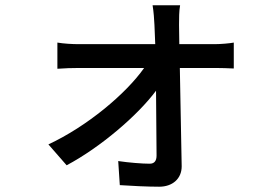

<svg xmlns="http://www.w3.org/2000/svg" viewBox="-20 -636 1040 726"><path d="M163 -90 232 -11C360 -79 501 -200 570 -293L572 -48C572 -28 564 -17 546 -17C518 -17 467 -21 427 -27L433 64C475 67 538 70 582 70C632 70 667 40 667 -7L660 -379H794C815 -379 844 -378 864 -377V-475C849 -472 814 -469 791 -469H658L657 -542C657 -566 657 -594 661 -616H557C561 -592 563 -563 564 -542L567 -469H278C253 -469 220 -471 197 -475V-376C223 -378 253 -379 280 -379H525C456 -281 309 -158 163 -90Z"/></svg>

Font: ChiuKong Gothic CL Medium
Style: Regular
Weight: 500
Designer: Ryoko NISHIZUKA 西塚涼子 (kana, bopomofo & ideographs); Paul D. Hunt (Latin, Greek & Cyrillic); Sandoll Communications 산돌커뮤니
Foundry: Adobe
Version: Version 1.300